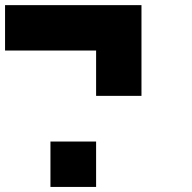

<svg xmlns="http://www.w3.org/2000/svg" viewBox="-20 -740 761 760"><path d="M540 -540Q540 -480.5 540 -360.4Q480.5 -360.4 360.4 -360.4Q360.4 -419.9 360.4 -540Q240.2 -540 0 -540Q0 -599.6 0 -719.7Q179.7 -719.7 540 -719.7Q540 -660.2 540 -540ZM179.7 -179.7Q240.2 -179.7 360.4 -179.7Q360.4 -120.1 360.4 0Q299.8 0 179.7 0Q179.7 -59.6 179.7 -179.7Z"/></svg>

Font: Pixelfont
Style: 5 px
Weight: 400
Designer: Eugene Lysy
Version: Version 1.0.2 (beta)